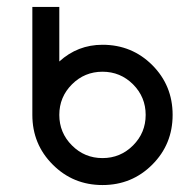

<svg xmlns="http://www.w3.org/2000/svg" viewBox="-20 -520 559 552"><path d="M274.7 -313.8Q326.1 -313.8 362.5 -277.5Q398.8 -241.1 398.8 -189.7Q398.8 -138.2 362.5 -101.9Q326.1 -65.5 274.7 -65.5Q223.2 -65.5 186.9 -101.9Q150.5 -138.2 150.5 -189.7Q150.5 -241.1 186.9 -277.5Q223.2 -313.8 274.7 -313.8ZM274.7 -391.3Q203.3 -391.3 150.5 -343.2V-500H73V-189.7Q73 -105.2 131.7 -46.7Q190.2 12 274.7 12Q359.2 12 417.8 -46.7Q476.3 -105.2 476.3 -189.7Q476.3 -274.2 417.8 -332.8Q359.2 -391.3 274.7 -391.3Z"/></svg>

Font: Unageo Variable
Style: Regular
Weight: 300
Designer: Richard Sepsi
Foundry: Richard Sepsi
Version: Version 2.200